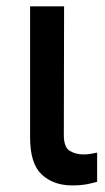

<svg xmlns="http://www.w3.org/2000/svg" viewBox="-20 -565 324 592"><path d="M72.8 -545.5H177.6L176.8 -147Q177.2 -110.4 195.5 -99.6Q213.8 -88.8 237.9 -88.8Q249.6 -88.8 261.5 -90.9Q273.4 -93 279.5 -94.5V-4.6Q266.3 -0.4 247 3.2Q227.6 6.7 202.4 6.7Q145.2 6.7 109 -26.6Q72.8 -60 72.8 -141Z"/></svg>

Font: Inter UI Medium
Style: Regular
Weight: 500
Designer: Rasmus Andersson
Foundry: rsms
Version: 3.2;8d6f07862